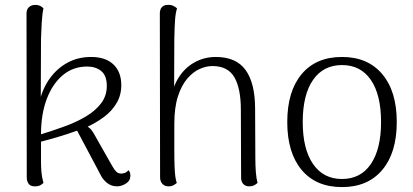

<svg xmlns="http://www.w3.org/2000/svg" viewBox="-20 -749 1684 782"><path d="M122 10Q104 10 96.5 -0.5Q89 -11 89 -27L88 -694Q88 -711 98 -720Q108 -729 123 -729Q136 -729 144.5 -724.5Q153 -720 157 -715Q154 -701 152.5 -686.5Q151 -672 150 -657Q149 -642 148.5 -625.5Q148 -609 147 -590L146 -330L141 -336Q154 -390 183.5 -430.5Q213 -471 255.5 -494Q298 -517 351 -517Q410 -517 442 -486.5Q474 -456 474 -402Q474 -361 454.5 -328.5Q435 -296 404 -273Q373 -250 337 -233Q346 -228 352.5 -219.5Q359 -211 365 -200L437 -73Q446 -57 454 -49.5Q462 -42 474 -42Q479 -42 487.5 -44.5Q496 -47 503 -56Q508 -51 509.5 -45Q511 -39 511 -33Q511 -13 493 -1.5Q475 10 456 10Q434 10 416 -4Q398 -18 388 -40L294 -217Q256 -203 217 -191.5Q178 -180 147 -172Q147 -125 147 -96.5Q147 -68 148.5 -52Q150 -36 152 -25.5Q154 -15 157 -4Q152 1 144 5.5Q136 10 122 10ZM147 -202Q196 -217 244 -234.5Q292 -252 330.5 -275Q369 -298 392 -328.5Q415 -359 415 -399Q415 -441 392.5 -459.5Q370 -478 335 -478Q278 -478 236 -443Q194 -408 170.5 -346Q147 -284 147 -202Z M666 10Q651 10 641.5 0Q632 -10 632 -27L631 -694Q631 -711 639.5 -720Q648 -729 662 -729Q676 -730 686 -725Q696 -720 701 -715Q695 -696 693 -668Q691 -640 690 -591L689 -339L674 -325Q679 -385 704.5 -428Q730 -471 770.5 -494Q811 -517 859 -517Q942 -517 980.5 -463.5Q1019 -410 1019 -306L1020 -103Q1020 -75 1022 -48.5Q1024 -22 1029 -4Q1024 1 1015.5 5.5Q1007 10 995 10Q980 10 971 0.5Q962 -9 962 -25L961 -301Q961 -389 934.5 -434.5Q908 -480 845 -480Q820 -480 793 -468Q766 -456 742.5 -428.5Q719 -401 704.5 -356Q690 -311 690 -244Q690 -179 690 -138Q690 -97 691 -71.5Q692 -46 694 -31Q696 -16 700 -4Q696 0 687.5 5Q679 10 666 10Z M1373 13Q1267 13 1208.5 -57Q1150 -127 1150 -252Q1150 -377 1208.5 -447Q1267 -517 1373 -517Q1478 -517 1537 -447Q1596 -377 1596 -252Q1596 -127 1537 -57Q1478 13 1373 13ZM1373 -20Q1449 -20 1490.5 -81Q1532 -142 1532 -252Q1532 -363 1490.5 -423.5Q1449 -484 1373 -484Q1297 -484 1255 -423.5Q1213 -363 1213 -252Q1213 -142 1255 -81Q1297 -20 1373 -20Z"/></svg>

Font: Arima Light
Style: Regular
Weight: 300
Designer: Joana Correia and Natanael Gama
Foundry: NDISCOVER
Version: Version 1.101;gftools[0.9.23]